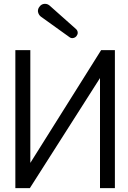

<svg xmlns="http://www.w3.org/2000/svg" viewBox="-20 -969 661 989"><path d="M372.6 -818.4 235.4 -940.4C227.5 -946.8 220.2 -949.2 211.9 -949.2C209 -949.2 206.1 -949.2 203.1 -948.2C194.8 -946.3 188.5 -941.4 183.6 -934.6C178.2 -928.2 175.3 -920.4 175.3 -912.1C175.3 -908.7 176.3 -906.2 176.8 -903.8C178.7 -896.5 183.1 -889.6 189.9 -883.8L338.9 -776.9C342.8 -773.9 347.2 -772.5 351.6 -772.5C353.5 -772.5 356 -772.9 358.4 -773.4C364.7 -774.9 370.1 -778.3 374 -783.2C377.9 -788.6 380.4 -793.9 380.4 -800.3C380.4 -802.7 379.9 -805.2 379.4 -807.1C378.4 -811 376 -814.9 372.6 -818.4ZM59.1 -710.9V0H133.8L495.1 -566.9V0H571.8V-710.9H501L136.2 -129.9V-710.9Z"/></svg>

Font: Tuffy
Style: Regular
Weight: 500
Designer: Thatcher Ulrich, Karoly Barta and Michael Everson
Version: Version 001.270